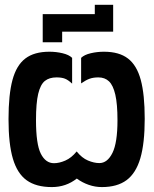

<svg xmlns="http://www.w3.org/2000/svg" viewBox="-20 -772 640 800"><path d="M158 -713H375V-752H451.5V-640H239V-596H158ZM15.5 -275.5Q15.5 -378 32 -439Q48.5 -500 85.5 -528.2Q122.5 -556.5 186 -556.5Q214 -556.5 240.5 -550.2Q267 -544 280.5 -531V-423.5Q264 -439 250.5 -444.2Q237 -449.5 215.5 -449.5Q185.5 -449.5 167 -434.8Q148.5 -420 139.2 -381.2Q130 -342.5 130 -271.5Q130 -171.5 150 -131.8Q170 -92 205 -92Q227 -92 252.2 -103Q277.5 -114 299.5 -141Q321 -114 346.5 -103.2Q372 -92.5 394 -92.5Q427.5 -92.5 448.5 -134.8Q469.5 -177 469.5 -271Q469.5 -338.5 460.5 -377.5Q451.5 -416.5 434.2 -433Q417 -449.5 390 -449.5Q369 -449.5 353.5 -444Q338 -438.5 318 -424.5V-531Q331.5 -544 358.2 -550.2Q385 -556.5 413 -556.5Q476.5 -556.5 513.2 -528.2Q550 -500 566.5 -439.2Q583 -378.5 583 -277Q583 -175 564.8 -112.8Q546.5 -50.5 507.5 -21.5Q468.5 7.5 404.5 7.5Q376.5 7.5 349.8 -1.8Q323 -11 300 -28Q255 7.5 196 7.5Q130.5 7.5 91.2 -20.8Q52 -49 33.8 -110.5Q15.5 -172 15.5 -275.5Z"/></svg>

Font: JuliaMono ExtraBold
Style: Regular
Weight: 800
Monospace: yes
Designer: cormullion
Foundry: corm
Version: Version 0.055; ttfautohint (v1.8.4)